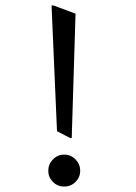

<svg xmlns="http://www.w3.org/2000/svg" viewBox="-20 -722 498 704"><path d="M176 -702 257 -672 243 -216H237L189 -241L169 -702ZM274 -96Q274 -72 257 -55Q240 -38 215.5 -38Q191 -38 174 -55Q157 -72 157 -96Q157 -120 174 -137.5Q191 -155 215.5 -155Q240 -155 257 -137.5Q274 -120 274 -96Z"/></svg>

Font: Halant Medium
Style: Regular
Weight: 500
Designer: Hitesh Malaviya (Devanagari), Satya Rajpurohit (Latin)
Foundry: Indian Type Foundry
Version: Version 1.101;PS 1.0;hotconv 1.0.78;makeotf.lib2.5.61930; tt